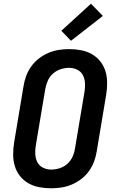

<svg xmlns="http://www.w3.org/2000/svg" viewBox="-20 -1008 640 1036"><path d="M256 8Q223 8 191.5 2Q160 -4 133.5 -19Q107 -34 88 -58Q69 -82 60 -111.5Q51 -141 51 -173.5Q51 -206 56 -238L107 -543Q111 -570 121 -597.5Q131 -625 148.5 -649.5Q166 -674 190 -692.5Q214 -711 241 -722.5Q268 -734 296.5 -738.5Q325 -743 353 -743Q386 -743 417.5 -737Q449 -731 475.5 -716Q502 -701 521 -677Q540 -653 549 -623.5Q558 -594 558 -561.5Q558 -529 553 -497L502 -192Q498 -165 488 -137.5Q478 -110 460.5 -85.5Q443 -61 419 -42.5Q395 -24 368 -12.5Q341 -1 312.5 3.5Q284 8 256 8ZM256 -93Q279 -93 302.5 -100.5Q326 -108 344 -124.5Q362 -141 372 -163.5Q382 -186 385 -209L436 -513Q440 -537 438.5 -560.5Q437 -584 427 -603Q417 -622 396.5 -632Q376 -642 353 -642Q330 -642 307 -634.5Q284 -627 265.5 -610.5Q247 -594 237.5 -571.5Q228 -549 224 -526L173 -222Q169 -198 170.5 -174.5Q172 -151 182 -132Q192 -113 212.5 -103Q233 -93 256 -93ZM363 -788 311 -842 471 -988 535 -922Z"/></svg>

Font: Iosevka Aile Oblique
Style: Bold
Weight: 700
Italic angle: -9°
Designer: Belleve Invis
Foundry: Belleve Invis
Version: Version 31.1.0; ttfautohint (v1.8.4)